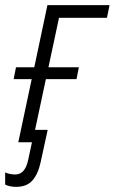

<svg xmlns="http://www.w3.org/2000/svg" viewBox="-49 -552 445 745"><path d="M14 173Q0 173 -11 170.5Q-22 168 -29 164V117Q-11 125 10 125Q48 125 60 70L75 0H22L74 -245H4L13 -291H84L135 -532H376L366 -483H180L139 -291H257L248 -245H129L87 -48H136L109 76Q99 123 77 148Q55 173 14 173Z"/></svg>

Font: Noto Sans SemiCondensed Light
Style: Italic
Weight: 300
Width: 4
Italic angle: -12°
Designer: Monotype Design Team
Foundry: Monotype Imaging Inc.
Version: Version 2.013; ttfautohint (v1.8.4.7-5d5b)